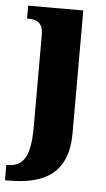

<svg xmlns="http://www.w3.org/2000/svg" viewBox="-78 -572 467 847"><g transform="rotate(5 155.5 -148.0)"><path d="M-23 240H-3C148 240 256 187 256 8V-536H12V-479H15C52 -479 83 -470 83 -413V-4C83 131 49 172 -17 172H-23Z"/></g></svg>

Font: Noto Serif Sinhala Condensed Black
Style: Regular
Weight: 900
Width: 3
Designer: Jelle Bosma - Monotype Design Team
Foundry: Monotype Imaging Inc.
Version: Version 2.007